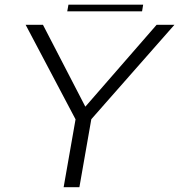

<svg xmlns="http://www.w3.org/2000/svg" viewBox="-20 -778 745 798"><path d="M244.5 0H310L359.5 -282.5L705 -675H631L335 -335H334.5L158.5 -675H86.5L294 -282ZM259.5 -731H570.5L575 -758.5H264.5Z"/></svg>

Font: Anybody SemiExpanded Light
Style: Italic
Weight: 300
Width: 6
Italic angle: -10°
Version: Version 1.113;gftools[0.9.25]